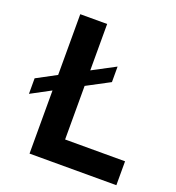

<svg xmlns="http://www.w3.org/2000/svg" viewBox="-128 -803 832 906"><g transform="rotate(20 288.0 -350.0)"><path d="M256 -120H557V0H121V-317L22 -264V-342L121 -395V-700H256V-467L371 -528V-450L256 -389Z"/></g></svg>

Font: Montserrat arm Medium
Style: Regular
Weight: 500
Designer: Julieta Ulanovsky
Foundry: Julieta Ulanovsky
Version: Version 6.000;PS 006.000;hotconv 1.0.88;makeotf.lib2.5.64775